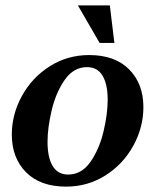

<svg xmlns="http://www.w3.org/2000/svg" viewBox="-20 -685 593 715"><path d="M24 -184Q24 -259 61.5 -327.5Q99 -396 165 -438Q231 -480 312 -480Q408 -480 461 -426.5Q514 -373 514 -286Q514 -211 476.5 -142.5Q439 -74 373 -32Q307 10 226 10Q130 10 77 -43.5Q24 -97 24 -184ZM381 -313Q381 -371 362 -403Q343 -435 304 -435Q254 -435 221 -387.5Q188 -340 172.5 -274.5Q157 -209 157 -157Q157 -99 176 -67Q195 -35 234 -35Q284 -35 317 -82.5Q350 -130 365.5 -195.5Q381 -261 381 -313ZM351 -525 270 -665H389L406 -525Z"/></svg>

Font: Philosopher
Style: Bold Italic
Weight: 700
Italic angle: -10°
Designer: Jovanny Lemonad
Foundry: Jovanny Lemonad
Version: Version 2.000